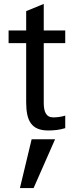

<svg xmlns="http://www.w3.org/2000/svg" viewBox="-20 -656 384 983"><path d="M114 -435V-133C114 -37 141 12 227 12C256 12 286 9 314 0V-64C294 -58 273 -55 253 -55C215 -55 204 -85 204 -130V-435H314V-500H204V-636L114 -599V-500H24V-435ZM262 57H142L82 307H152Z"/></svg>

Font: Perun
Style: Regular
Weight: 400
Foundry: Copyright (c) Stefan Peev, Context Ltd, 2016
Version: Version 1.089